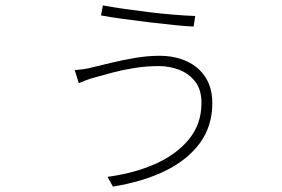

<svg xmlns="http://www.w3.org/2000/svg" viewBox="-20 -641 1040 709"><path d="M724 -261Q724 -310 700.5 -340Q677 -370 641 -383.5Q605 -397 567 -397Q521 -397 477 -390Q433 -383 395.5 -373Q358 -363 330 -355Q311 -350 296 -344Q281 -338 271 -334L256 -382Q270 -383 287.5 -385.5Q305 -388 320 -392Q349 -399 390 -409Q431 -419 478 -427Q525 -435 568 -435Q625 -435 669 -415Q713 -395 738.5 -356Q764 -317 764 -260Q764 -175 718 -112.5Q672 -50 590 -10Q508 30 397 48L377 12Q475 -1 553 -35.5Q631 -70 677.5 -126.5Q724 -183 724 -261ZM360 -621Q392 -615 437 -608.5Q482 -602 531 -596Q580 -590 625 -586.5Q670 -583 701 -582L695 -543Q667 -544 623 -548.5Q579 -553 529 -559Q479 -565 432 -571.5Q385 -578 353 -584Z"/></svg>

Font: Noto Sans JP Thin ExtraLight
Style: Regular
Weight: 250
Version: Version 2.004-H2;hotconv 1.0.118;makeotfexe 2.5.65603